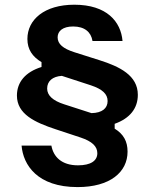

<svg xmlns="http://www.w3.org/2000/svg" viewBox="-20 -682 640 794"><path d="M300.8 91.7C435 91.7 507.5 30 507.5 -55C507.5 -97.5 490.8 -127.5 454.2 -150V-170C517.5 -192.5 550 -234.2 550 -290C550 -370 475 -406.7 390.8 -433.3L288.3 -465.8C240.8 -480.8 218.3 -500 218.3 -527.5C218.3 -553.3 239.2 -572.5 282.5 -572.5C330 -572.5 356.7 -549.2 362.5 -512.5H486.7C480 -592.5 421.7 -662.5 287.5 -662.5C163.3 -662.5 93.3 -600.8 93.3 -520.8C93.3 -477.5 114.2 -447.5 151.7 -425V-405C85 -384.2 50 -342.5 50 -286.7C50 -210 124.2 -175.8 210 -147.5L313.3 -113.3C360.8 -97.5 382.5 -76.7 382.5 -48.3C382.5 -17.5 355.8 1.7 302.5 1.7C235 1.7 200.8 -33.3 192.5 -80H69.2C75.8 0 134.2 91.7 300.8 91.7ZM245 -250.8C198.3 -265.8 175 -287.5 175 -315.8C175 -346.7 197.5 -365.8 235.8 -368.3L355.8 -329.2C403.3 -313.3 425 -293.3 425 -264.2C425 -234.2 402.5 -215 358.3 -214.2Z"/></svg>

Font: Familjen Grotesk
Style: Bold
Weight: 700
Designer: Anders Wikstroem, Jonas Baeckman, Matilda Gysing, Kristian Moeller
Foundry: Familjen STHLM AB
Version: Version 2.000